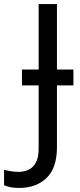

<svg xmlns="http://www.w3.org/2000/svg" viewBox="-98 -734 391 944"><path d="M-4 190Q-28 190 -46 186.5Q-64 183 -78 177V101Q-62 105 -44 108Q-26 111 -6 111Q19 111 41.5 101Q64 91 78 66Q92 41 92 -4V-314H10V-392H92V-714H182V-392H263V-314H182V-11Q182 92 131 141Q80 190 -4 190Z"/></svg>

Font: Go Noto Kurrent-Regular
Style: Regular
Weight: 400
Designer: Monotype Design Team
Foundry: Monotype Imaging Inc.
Version: Version 2.012; ttfautohint (v1.8.4.7-5d5b)